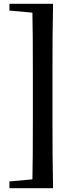

<svg xmlns="http://www.w3.org/2000/svg" viewBox="-20 -819 412 1017"><path d="M261 -799Q259 -712 258.5 -623Q258 -534 258 -445V-177Q258 -89 258.5 0.5Q259 90 261 178H151Q153 91 153.5 2Q154 -87 154 -177V-445Q154 -533 153.5 -622Q153 -711 151 -799ZM206 -799V-749H185L30 -763V-799ZM206 128V178H30V142L185 128Z"/></svg>

Font: Noto Serif TC
Style: Bold
Weight: 700
Designer: Ryoko NISHIZUKA 西塚涼子 (kana & ideographs); Frank Grießhammer (Latin, Greek & Cyrillic); Wenlong ZHANG 张文龙 (bopomofo); San
Foundry: Adobe
Version: Version 2.002-H1;hotconv 1.1.0;makeotfexe 2.6.0